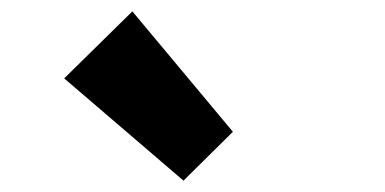

<svg xmlns="http://www.w3.org/2000/svg" viewBox="-20 -973 677 338"><path d="M303 -655 390 -741 213 -953 93 -835Z"/></svg>

Font: Noto Sans JP Black
Style: Regular
Weight: 900
Designer: Ryoko NISHIZUKA  (kana, bopomofo & ideographs); Paul D. Hunt (Latin, Greek & Cyrillic); Sandoll Communications , Soo-you
Foundry: Adobe
Version: Version 2.002;hotconv 1.0.116;makeotfexe 2.5.65601